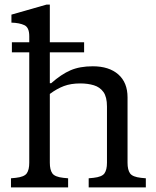

<svg xmlns="http://www.w3.org/2000/svg" viewBox="-20 -820 684 840"><path d="M28 0V-40L49 -42Q86 -46 97 -61.5Q108 -77 108 -108V-591H32V-635H108V-662Q108 -700 86.5 -710Q65 -720 30 -721V-756L184 -800H198V-635H348V-591H198V-456H204Q248 -495 288.5 -512.5Q329 -530 386 -530Q457 -530 497.5 -494.5Q538 -459 538 -394V-108Q538 -77 549 -61.5Q560 -46 597 -42L618 -40V0H368V-40L389 -42Q426 -46 437 -61.5Q448 -77 448 -108V-354Q448 -396 432.5 -417.5Q417 -439 390.5 -447Q364 -455 331 -455Q290 -455 259.5 -443.5Q229 -432 198 -409V-108Q198 -77 209 -61.5Q220 -46 257 -42L278 -40V0Z"/></svg>

Font: Hedvig Letters Serif 12pt
Style: Regular
Weight: 400
Designer: Alexander Örn & Tor Weibull
Foundry: Kanon Foundry
Version: Version 1.000; ttfautohint (v1.8.4.7-5d5b)